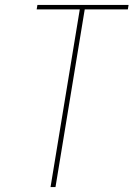

<svg xmlns="http://www.w3.org/2000/svg" viewBox="-20 -755 540 775"><path d="M184 0 302 -717H128L131 -735H499L496 -717H322L204 0Z"/></svg>

Font: Iosevka Thin Oblique
Style: Regular
Weight: 100
Italic angle: -9°
Monospace: yes
Designer: Belleve Invis
Foundry: Belleve Invis
Version: Version 32.5.0; ttfautohint (v1.8.4)